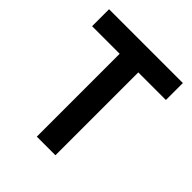

<svg xmlns="http://www.w3.org/2000/svg" viewBox="-193 -826 952 952"><g transform="rotate(45 283.0 -350.0)"><path d="M218 0V-581H24.5V-700H542V-581H348.5V0Z"/></g></svg>

Font: Geologica Thin Roman Medium
Style: Regular
Weight: 500
Version: Version 1.010;gftools[0.9.28]